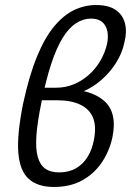

<svg xmlns="http://www.w3.org/2000/svg" viewBox="-20 -734 521 764"><path d="M194 10Q131 10 95 -21.5Q59 -53 53 -125.5Q47 -198 72 -322Q96 -433 127 -508.5Q158 -584 195.5 -629Q233 -674 275 -694Q317 -714 362 -714Q411 -714 439.5 -695Q468 -676 477 -642Q486 -608 475 -565Q466 -522 441.5 -483.5Q417 -445 383 -415.5Q349 -386 308.5 -369Q268 -352 226 -352L230 -380Q340 -380 394 -333Q448 -286 427 -186Q415 -132 385 -87.5Q355 -43 307.5 -16.5Q260 10 194 10ZM215 -48Q254 -48 282.5 -64.5Q311 -81 329 -110.5Q347 -140 354 -179Q364 -232 350 -266Q336 -300 299.5 -317.5Q263 -335 208 -335H135L146 -385H204Q241 -385 274.5 -399Q308 -413 335 -437.5Q362 -462 380 -493.5Q398 -525 406 -559Q415 -605 398.5 -632.5Q382 -660 342 -660Q311 -660 282.5 -641.5Q254 -623 229.5 -583.5Q205 -544 184 -480.5Q163 -417 145 -327Q129 -250 125 -196.5Q121 -143 130 -110.5Q139 -78 160 -63Q181 -48 215 -48Z"/></svg>

Font: Ysabeau Office Medium
Style: Italic
Weight: 500
Italic angle: -12°
Designer: Christian Thalmann (Catharsis Fonts)
Version: Version 2.001;gftools[0.9.30]; featfreeze: tnum,lnum,ss02